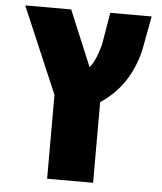

<svg xmlns="http://www.w3.org/2000/svg" viewBox="-53 -566 702 832"><g transform="rotate(5 298.0 -150.0)"><path d="M183 -145 23 -520H223L324 -278Q348 -303 369 -378L393 -520H573L545 -370Q507 -212 383 -131V220H183Z"/></g></svg>

Font: Mplus 1p Black
Style: Regular
Weight: 900
Version: Version 1.061